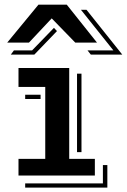

<svg xmlns="http://www.w3.org/2000/svg" viewBox="-20 -769 556 841"><path d="M148.4 -748.5H272.5L404.8 -582.5H309.6L206.5 -688.5L106.9 -582.5H11.7ZM363.3 -548.3H476.6L334.5 -726.1H358.9L515.6 -529.8H377.9ZM41 -548.3H120.6L216.3 -647L229.5 -632.8L130.4 -529.8H27.3ZM61 -73.2H178.2V-388.2H61V-471.2H283.2V-73.2H395.5V0H61ZM317.4 -446.3H336.9V-102.5H317.4ZM90.3 -354H157.7V-335.4H90.3ZM430.7 34.2V-45.9H450.2V52.7H90.3V34.2Z"/></svg>

Font: Vast Shadow
Style: Regular
Weight: 400
Designer: Nicole Fally
Foundry: Nicole Fally
Version: Version 1.002